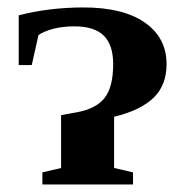

<svg xmlns="http://www.w3.org/2000/svg" viewBox="-20 -491 506 511"><path d="M92.8 0V-32.2L142.6 -43.9V-184.6L183.1 -191.9Q235.4 -201.2 258.3 -230.2Q281.2 -259.3 281.2 -320.3Q281.2 -371.6 256.1 -396.2Q231 -420.9 177.7 -420.9Q147 -420.9 121.8 -414.3Q96.7 -407.7 82.5 -397.9L64.5 -317.9H29.8V-450.2Q111.3 -471.2 202.6 -471.2Q307.6 -471.2 365.5 -430.9Q423.3 -390.6 423.3 -320.3Q423.3 -264.2 388.7 -230.7Q354 -197.3 283.7 -180.2V-43.9L334 -32.2V0Z"/></svg>

Font: Liberation Serif
Style: Bold
Weight: 700
Designer: Steve Matteson
Foundry: Ascender Corporation
Version: Version 2.1.5